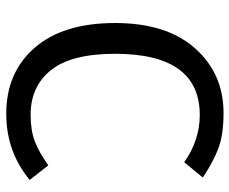

<svg xmlns="http://www.w3.org/2000/svg" viewBox="-82 -660 753 630"><g transform="rotate(90 295.0 -344.5)"><path d="M351 -701Q419 -701 463.5 -685Q508 -669 562 -633L512 -572Q439 -623 357 -623Q156 -623 156 -345Q156 -202 209.5 -135Q263 -68 356 -68Q408 -68 444 -82Q480 -96 522 -126L570 -65Q477 12 353 12Q217 12 136 -81.5Q55 -175 55 -345Q55 -514 138 -607.5Q221 -701 351 -701Z"/></g></svg>

Font: Fira Sans
Style: Regular
Weight: 400
Designer: Carrois Corporate & Edenspiekermann AG
Foundry: Carrois Corporate GbR & Edenspiekermann AG
Version: Version 4.106;PS 004.106;hotconv 1.0.70;makeotf.lib2.5.58329